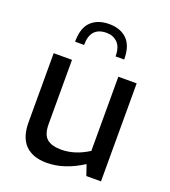

<svg xmlns="http://www.w3.org/2000/svg" viewBox="-141 -876 872 985"><g transform="rotate(20 295.0 -383.5)"><path d="M69 -158V-535H169V-185Q169 -128 195 -105.5Q221 -83 274 -83Q348 -83 422 -130V-535H522V0H442L422 -58Q322 6 227 6Q150 6 109.5 -35Q69 -76 69 -158ZM420 -628H373Q373 -679 349 -702.5Q325 -726 289 -726Q201 -726 201 -628H152Q152 -704 188.5 -738.5Q225 -773 287 -773Q348 -773 384 -738Q420 -703 420 -628Z"/></g></svg>

Font: Exo Medium
Style: Regular
Weight: 500
Designer: Natanael Gama
Foundry: Natanael Gama
Version: Version 1.500; ttfautohint (v1.6)